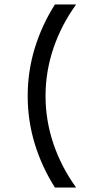

<svg xmlns="http://www.w3.org/2000/svg" viewBox="-20 -791 427 860"><path d="M226 49H321Q255 -42 219.5 -146.5Q184 -251 184 -361Q184 -471 219.5 -575.5Q255 -680 321 -771H226Q167 -678 135.5 -574.5Q104 -471 104 -361Q104 -251 135.5 -147.5Q167 -44 226 49Z"/></svg>

Font: SUIT Medium
Style: Regular
Weight: 500
Designer: Sunn Youn; Korean Glyphs from Source Han Sans (Sandoll Communications; Soo-young Jang, Joo-yeon Kang)
Foundry: Sunn
Version: Version 1.120